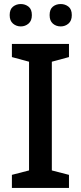

<svg xmlns="http://www.w3.org/2000/svg" viewBox="-20 -932 402 952"><path d="M322 0H39V-65L124 -87V-626L39 -649V-714H322V-649L237 -626V-87L322 -65ZM28 -857Q28 -886 44.5 -899Q61 -912 83 -912Q105 -912 121.5 -899Q138 -886 138 -857Q138 -829 121.5 -815Q105 -801 83 -801Q61 -801 44.5 -815Q28 -829 28 -857ZM226 -857Q226 -886 242 -899Q258 -912 281 -912Q303 -912 319.5 -899Q336 -886 336 -857Q336 -829 319.5 -815Q303 -801 281 -801Q258 -801 242 -815Q226 -829 226 -857Z"/></svg>

Font: Noto Sans Oriya Medium
Style: Regular
Weight: 500
Version: Version 2.003